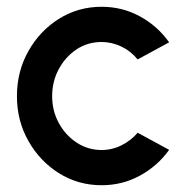

<svg xmlns="http://www.w3.org/2000/svg" viewBox="-20 -534 550 567"><path d="M386.5 -142 479.5 -91.5Q445.5 -44 393.5 -15.5Q341.5 13 280 13Q211 13 154.2 -22.5Q97.5 -58 63.8 -117.8Q30 -177.5 30 -250Q30 -323 63.8 -383Q97.5 -443 154.2 -478.5Q211 -514 280 -514Q341.5 -514 393.5 -485.5Q445.5 -457 479.5 -409L386.5 -358.5Q366 -383.5 337.8 -396.8Q309.5 -410 280 -410Q238.5 -410 205.5 -387.8Q172.5 -365.5 153.2 -329.2Q134 -293 134 -250Q134 -207 153.5 -171Q173 -135 206.2 -113Q239.5 -91 280 -91Q311 -91 339 -105Q367 -119 386.5 -142Z"/></svg>

Font: Urbanist SemiBold
Style: Regular
Weight: 600
Designer: Corey Hu
Foundry: Corey Hu
Version: Version 1.321; ttfautohint (v1.8.4.7-5d5b)